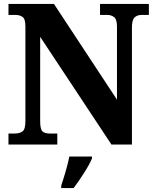

<svg xmlns="http://www.w3.org/2000/svg" viewBox="-20 -734 787 975"><path d="M23 0H271V-56H232Q208 -56 196 -66.5Q184 -77 184 -119V-547L546 0H650V-595Q650 -632 663 -645Q676 -658 698 -658H736V-714H488V-658H527Q546 -658 560 -646.5Q574 -635 574 -599V-228L254 -714H23V-658H61Q80 -658 94.5 -648Q109 -638 109 -599V-119Q109 -77 94 -66.5Q79 -56 55 -56H23ZM291 221H354Q378 189 406 145.5Q434 102 447 71V61H332Q326 93 313.5 136Q301 179 291 208Z"/></svg>

Font: Noto Serif SemiCondensed Extra
Style: Regular
Weight: 800
Width: 4
Designer: Monotype Design Team
Foundry: Monotype Imaging Inc.
Version: Version 1.002